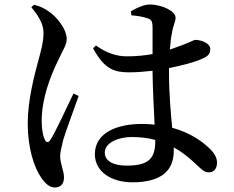

<svg xmlns="http://www.w3.org/2000/svg" viewBox="-20 -786 1040 852"><path d="M119 -754C148 -719 174 -681 173 -639C173 -600 162 -561 149 -513C133 -453 103 -342 103 -239C103 -130 131 -42 164 4C181 29 201 46 223 46C249 46 264 30 264 1C264 -27 247 -60 247 -93C247 -109 252 -130 261 -167C272 -203 310 -307 329 -360L306 -371C281 -320 227 -201 204 -166C195 -151 185 -153 179 -166C171 -183 165 -209 165 -250C165 -351 206 -453 237 -516C261 -568 276 -587 276 -612C276 -662 225 -716 198 -734C176 -750 160 -757 131 -765ZM669 -165V-162C669 -88 646 -51 542 -51C489 -51 445 -68 445 -109C445 -153 506 -178 564 -178C602 -178 637 -174 669 -165ZM563 -718C589 -716 614 -712 634 -705C651 -699 657 -695 657 -661V-546C623 -540 585 -536 543 -536C495 -536 451 -552 406 -584L393 -572C444 -476 491 -465 554 -465C587 -465 622 -468 657 -472V-463C658 -388 663 -299 666 -233C648 -235 629 -236 609 -236C496 -236 401 -195 401 -102C401 -22 477 23 567 23C696 23 751 -29 751 -116V-132C784 -114 815 -90 846 -61C873 -35 887 -21 906 -21C929 -21 943 -37 943 -65C943 -86 931 -107 910 -127C878 -158 825 -197 744 -219C738 -285 730 -368 730 -462V-484C786 -495 833 -508 857 -517C898 -533 913 -541 913 -568C913 -594 876 -608 847 -609C839 -609 818 -595 759 -575L734 -566C736 -596 739 -622 743 -639C749 -679 759 -686 759 -709C759 -735 701 -766 644 -766C619 -766 584 -750 561 -736Z"/></svg>

Font: Noto Serif SC SemiBold
Style: Regular
Weight: 600
Designer: Ryoko NISHIZUKA 西塚涼子 (kana & ideographs); Frank Grießhammer (Latin, Greek & Cyrillic); Wenlong ZHANG 张文龙 (bopomofo); San
Foundry: Adobe
Version: Version 2.001;hotconv 1.1.0;makeotfexe 2.6.0